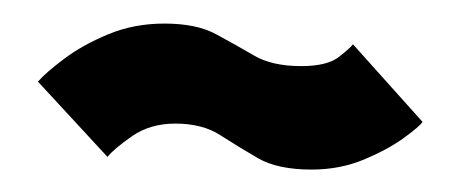

<svg xmlns="http://www.w3.org/2000/svg" viewBox="-20 -430 404 167"><path d="M251 -282.5Q221.5 -282.5 204.2 -292.5Q187 -302.5 171.5 -312.5Q156 -322.5 132.5 -322.5Q110.5 -322.5 94.8 -311.5Q79 -300.5 73.5 -293.5L13 -359Q20 -367 36 -379Q52 -391 74.2 -400.2Q96.5 -409.5 123 -409.5Q151 -409.5 168 -400.2Q185 -391 200.8 -381.8Q216.5 -372.5 242 -372.5Q264.5 -372.5 274.8 -380.5Q285 -388.5 287 -391.5L347.5 -324Q345 -320 331.2 -310Q317.5 -300 296.5 -291.2Q275.5 -282.5 251 -282.5Z"/></svg>

Font: Anybody SemiBold
Style: Regular
Weight: 600
Designer: Tyler Finck
Foundry: Etcetera Type Company
Version: Version 1.010; ttfautohint (v1.8.3) -l 8 -r 50 -G 200 -x 14 